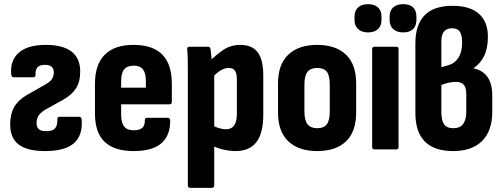

<svg xmlns="http://www.w3.org/2000/svg" viewBox="-20 -719 2425 924"><path d="M197 8Q112 8 70.5 -23Q29 -54 29 -120Q29 -169 47.5 -202.5Q66 -236 106 -260L196 -311Q220 -324 229.5 -338Q239 -352 239 -370Q239 -407 196 -407Q172 -407 161 -395.5Q150 -384 151 -361Q152 -347 140 -347H46Q36 -347 34 -361Q28 -428 70.5 -465.5Q113 -503 201 -503Q282 -503 324 -471Q366 -439 366 -375Q366 -325 345.5 -293.5Q325 -262 284 -239L201 -193Q177 -179 166.5 -164Q156 -149 156 -127Q156 -105 168.5 -96Q181 -87 205 -88Q233 -88 245 -101.5Q257 -115 256 -143Q255 -157 267 -157H361Q372 -157 373 -143Q379 -68 336 -30Q293 8 197 8Z M624 8Q530 8 483.5 -36.5Q437 -81 437 -173V-316Q437 -408 484 -455.5Q531 -503 622 -503Q715 -503 761 -456.5Q807 -410 807 -315V-229Q807 -217 796 -217H563V-169Q563 -128 577.5 -110Q592 -92 624 -92Q651 -92 664.5 -103.5Q678 -115 677 -141Q677 -152 688 -152H788Q798 -152 799 -140Q800 -67 756.5 -29.5Q713 8 624 8ZM563 -297H682V-328Q682 -367 668 -385Q654 -403 624 -403Q592 -403 577.5 -385Q563 -367 563 -328Z M1114 8Q1086 8 1053.5 0.5Q1021 -7 997 -21L996 -118Q1013 -109 1032 -103Q1051 -97 1068 -97Q1094 -97 1107 -115.5Q1120 -134 1120 -174V-335Q1120 -365 1111 -378.5Q1102 -392 1080 -392Q1060 -392 1040 -379Q1020 -366 998 -342L983 -418Q1018 -454 1054 -478.5Q1090 -503 1137 -503Q1193 -503 1220 -467.5Q1247 -432 1247 -357V-167Q1247 -77 1213.5 -34.5Q1180 8 1114 8ZM896 185Q884 185 884 173V-371Q884 -403 883.5 -431Q883 -459 881 -481Q879 -494 891 -494H981Q991 -494 993 -484Q995 -471 997 -449.5Q999 -428 1000 -410L1011 -367V173Q1011 185 1000 185Z M1506 8Q1417 8 1367.5 -39Q1318 -86 1318 -177V-318Q1318 -409 1367.5 -456Q1417 -503 1506 -503Q1596 -503 1645 -456Q1694 -409 1694 -318V-177Q1694 -86 1645.5 -39Q1597 8 1506 8ZM1506 -102Q1539 -102 1553 -121Q1567 -140 1567 -182V-312Q1567 -355 1553 -373.5Q1539 -392 1506 -392Q1475 -392 1460 -373.5Q1445 -355 1445 -312V-182Q1445 -140 1460 -121Q1475 -102 1506 -102Z M1783 0Q1771 0 1771 -12V-483Q1771 -494 1783 -494H1887Q1898 -494 1898 -483V-12Q1898 0 1887 0ZM1751 -563Q1721 -563 1703.5 -579Q1686 -595 1686 -623V-639Q1686 -668 1703.5 -683.5Q1721 -699 1751 -699Q1782 -699 1799 -683.5Q1816 -668 1816 -639V-623Q1816 -595 1799 -579Q1782 -563 1751 -563ZM1920 -563Q1890 -563 1872.5 -579Q1855 -595 1855 -623V-639Q1855 -668 1872.5 -683.5Q1890 -699 1920 -699Q1952 -699 1968 -683.5Q1984 -668 1984 -639V-623Q1984 -595 1968 -579Q1952 -563 1920 -563Z M2161 8Q2070 8 2024.5 -38Q1979 -84 1979 -176V-511Q1979 -599 2023 -645Q2067 -691 2158 -691Q2242 -691 2285 -652.5Q2328 -614 2328 -542Q2328 -487 2310 -450Q2292 -413 2259 -391V-390Q2303 -381 2326 -348.5Q2349 -316 2349 -259V-180Q2349 -90 2300.5 -41Q2252 8 2161 8ZM2162 -102Q2194 -102 2209 -122.5Q2224 -143 2224 -182V-266Q2224 -298 2211.5 -311.5Q2199 -325 2173 -325Q2157 -325 2139.5 -321Q2122 -317 2104 -310V-180Q2104 -140 2117 -121Q2130 -102 2162 -102ZM2104 -396 2138 -405Q2170 -415 2187 -442.5Q2204 -470 2204 -514Q2204 -550 2193 -566.5Q2182 -583 2155 -583Q2130 -583 2117 -567.5Q2104 -552 2104 -520Z"/></svg>

Font: Sofia Sans Condensed ExtraBold
Style: Regular
Weight: 800
Designer: Botio Nikoltchev, Ani Petrova
Foundry: lettersoup
Version: Version 4.101